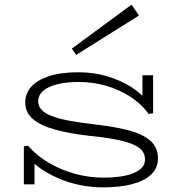

<svg xmlns="http://www.w3.org/2000/svg" viewBox="-20 -796 786 829"><path d="M425 13Q373 13 323 2.5Q273 -8 229 -27.5Q185 -47 151.5 -71Q118 -95 98 -123L129 -116V0H83V-164L101 -167Q137 -125 189 -94Q241 -63 302.5 -46Q364 -29 427 -29Q478 -29 518 -37Q558 -45 582 -62.5Q606 -80 606 -108Q606 -132 591.5 -148Q577 -164 547 -175.5Q517 -187 471 -195.5Q425 -204 362 -210Q275 -220 214 -237.5Q153 -255 121 -283Q89 -311 89 -354Q89 -392 114.5 -421Q140 -450 191 -467Q242 -484 317 -484Q386 -484 445 -466Q504 -448 550 -418Q596 -388 624 -350L595 -356V-471H641V-307L622 -304Q588 -350 539.5 -380.5Q491 -411 435 -426.5Q379 -442 320 -442Q266 -442 226.5 -432Q187 -422 166 -403.5Q145 -385 145 -358Q145 -338 159 -322.5Q173 -307 202 -295.5Q231 -284 275.5 -275.5Q320 -267 380 -260Q470 -250 532.5 -234Q595 -218 628.5 -189Q662 -160 662 -112Q662 -70 632 -42Q602 -14 549 -0.5Q496 13 425 13ZM309 -559 290 -586 548 -776 580 -729Z"/></svg>

Font: BioRhyme SemiExpanded Light
Style: Regular
Weight: 300
Width: 6
Designer: Aoife Mooney
Foundry: Aoife Mooney Type
Version: Version 1.600;gftools[0.9.33]